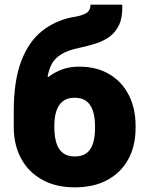

<svg xmlns="http://www.w3.org/2000/svg" viewBox="-20 -781 614 811"><path d="M295.9 10.3Q214.8 10.3 157 -22.5Q99.1 -55.2 68.6 -112.5Q38.1 -169.9 38.1 -244.1V-311.5Q38.1 -439.9 69.6 -522.5Q101.1 -605 156.7 -649.4Q212.4 -693.8 284.2 -708Q322.8 -713.4 342.5 -724.6Q362.3 -735.8 362.3 -761.2H495.1L496.6 -758.3Q498 -708 483.2 -676.3Q468.3 -644.5 442.6 -626Q417 -607.4 384.5 -597.2Q352.1 -586.9 317.9 -579.6Q267.6 -569.3 239.7 -552.2Q211.9 -535.2 199.2 -511.7Q186.5 -488.3 181.2 -457.5L183.1 -455.1Q209 -475.1 241.2 -487.3Q273.4 -499.5 314.5 -499.5Q387.7 -499.5 441.2 -468Q494.6 -436.5 523.7 -380.1Q552.7 -323.7 552.7 -249.5V-239.3Q552.7 -165 522.2 -108.9Q491.7 -52.7 434.3 -21.2Q377 10.3 295.9 10.3ZM295.9 -120.1Q327.1 -120.1 345.9 -134.5Q364.7 -148.9 373 -175.5Q381.3 -202.1 381.3 -239.3V-249.5Q381.3 -285.2 372.8 -311.8Q364.3 -338.4 345.5 -353.3Q326.7 -368.2 294.9 -368.2Q264.2 -368.2 245.4 -353.3Q226.6 -338.4 218 -311.8Q209.5 -285.2 209.5 -249.5V-244.1Q209.5 -206.5 217.8 -178.5Q226.1 -150.4 245.1 -135.3Q264.2 -120.1 295.9 -120.1Z"/></svg>

Font: Roboto Slab LO Black
Style: Regular
Weight: 900
Designer: Google
Version: Version 2.000